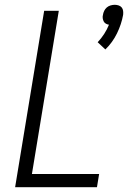

<svg xmlns="http://www.w3.org/2000/svg" viewBox="-20 -780 540 800"><path d="M419 -574 387 -604Q402 -620 414 -638.5Q426 -657 434 -677Q427 -678 421 -681.5Q415 -685 412 -691Q409 -697 408 -704Q407 -711 409 -718Q410 -726 414 -734.5Q418 -743 425 -749Q432 -755 441 -757.5Q450 -760 458 -760Q466 -760 474 -757.5Q482 -755 487 -749Q492 -743 493 -734.5Q494 -726 493 -718Q486 -679 467.5 -641Q449 -603 419 -574ZM43 0 164 -735H225L113 -55H393L384 0Z"/></svg>

Font: Iosevka Light Oblique
Style: Regular
Weight: 300
Italic angle: -9°
Monospace: yes
Designer: Belleve Invis
Foundry: Belleve Invis
Version: Version 32.5.0; ttfautohint (v1.8.4)